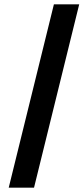

<svg xmlns="http://www.w3.org/2000/svg" viewBox="-20 -860 383 880"><path d="M136 0H20L227 -840H343Z"/></svg>

Font: TypoPRO Sinkin Sans
Style: 500 Medium Italic
Weight: 500
Italic angle: -112°
Designer: Keith Bates
Foundry: K-Type
Version: Sinkin Sans (version 1.0)  by Keith Bates   •   © 2014   www